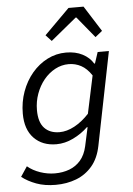

<svg xmlns="http://www.w3.org/2000/svg" viewBox="-62 -786 724 1049"><g transform="rotate(-5 300.0 -261.5)"><path d="M200.8 217.1Q140.9 217.1 94.8 200Q48.6 182.9 15.7 157L52.1 102.3Q81.4 126.9 121.5 140.6Q161.7 154.3 201.8 154.3Q245.2 154.3 281.5 140.6Q317.9 126.9 343.2 97.4Q368.4 67.8 378.8 21.4L401.3 -81.8H397.3Q362.1 -47.9 316.4 -25.8Q270.8 -3.6 224.2 -3.6Q147.1 -3.6 101 -51.4Q55 -99.2 55 -185.8Q55 -250 75.5 -306.6Q96.1 -363.2 132.4 -406.3Q168.8 -449.3 216.7 -473.7Q264.6 -498.1 319.3 -498.1Q371.1 -498.1 409.5 -478.1Q447.9 -458.1 467.7 -424.7H471.7L491.9 -486.1H553.5L451.1 24.8Q437.7 92.5 401.5 135Q365.4 177.5 313.6 197.3Q261.9 217.1 200.8 217.1ZM246.8 -67.8Q286.7 -67.8 328.8 -90.5Q370.9 -113.1 409.3 -154.5L453.2 -361Q427.6 -399.9 395.8 -416.9Q364.1 -433.8 328 -433.8Q288.7 -433.8 253.5 -415Q218.3 -396.1 191.4 -363.4Q164.6 -330.6 149.2 -288Q133.7 -245.5 133.7 -198.4Q133.7 -131.8 163.9 -99.8Q194.1 -67.8 246.8 -67.8ZM247.3 -568.1 216 -601.8 354.1 -739.7H436.6L525.7 -599L487.3 -568.1L392.4 -683.9H388.4Z"/></g></svg>

Font: SourceCodeVF
Style: Italic
Weight: 200
Italic angle: -11°
Monospace: yes
Designer: Paul D. Hunt, Teo Tuominen
Foundry: Adobe
Version: Version 1.026;hotconv 1.1.0;makeotfexe 2.6.0